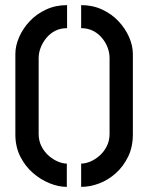

<svg xmlns="http://www.w3.org/2000/svg" viewBox="-20 -725 579 750"><path d="M297 5V-86Q314 -86 333 -94Q352 -102 369 -117Q386 -132 397 -153.5Q408 -175 408 -202V-498Q408 -519 400.5 -539Q393 -559 378.5 -576.5Q364 -594 343.5 -604.5Q323 -615 297 -615V-705Q342 -705 379.5 -687.5Q417 -670 443.5 -641.5Q470 -613 484.5 -579.5Q499 -546 499 -514V-200Q499 -151 480.5 -113Q462 -75 432.5 -48.5Q403 -22 367.5 -8.5Q332 5 297 5ZM241 5Q209 5 174 -9Q139 -23 108.5 -49.5Q78 -76 59 -114Q40 -152 40 -200V-514Q40 -546 54.5 -579.5Q69 -613 95.5 -641.5Q122 -670 159.5 -687.5Q197 -705 242 -705V-615Q216 -615 195.5 -604.5Q175 -594 160.5 -576Q146 -558 138.5 -538Q131 -518 131 -498V-202Q131 -175 142 -153.5Q153 -132 170 -117Q187 -102 206 -94Q225 -86 241 -86Z"/></svg>

Font: Stick No Bills ExtraLight Medium
Style: Regular
Weight: 500
Version: Version 2.000